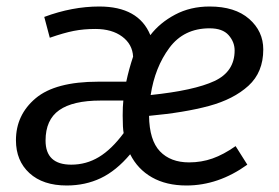

<svg xmlns="http://www.w3.org/2000/svg" viewBox="-20 -558 857 590"><path d="M442 -450Q471 -488 518 -513Q565 -538 624 -538Q702 -538 745.5 -500Q789 -462 789 -406Q789 -336 743.5 -294.5Q698 -253 622.5 -232.5Q547 -212 438 -202Q439 -127 471.5 -93Q504 -59 561 -59Q599 -59 633 -71Q667 -83 704 -109L740 -52Q651 12 553 12Q491 12 447 -13Q403 -38 380 -84Q337 -33 289.5 -10.5Q242 12 185 12Q112 12 70.5 -26Q29 -64 29 -127Q29 -205 89.5 -256Q150 -307 282 -307H368Q376 -345 389 -384Q387 -422 355.5 -445.5Q324 -469 273 -469Q237 -469 206.5 -463Q176 -457 133 -442L116 -506Q202 -538 285 -538Q406 -538 442 -450ZM443 -266Q577 -280 639 -309Q701 -338 701 -403Q701 -429 682.5 -450Q664 -471 624 -471Q545 -471 500.5 -411Q456 -351 443 -266ZM289 -249Q204 -249 162 -219.5Q120 -190 120 -126Q120 -52 199 -52Q245 -52 284 -75.5Q323 -99 360 -149Q357 -164 357 -203Q357 -231 359 -249Z"/></svg>

Font: FiraGO Book
Style: Italic
Weight: 350
Italic angle: -8°
Designer: bBox Type GmbH
Foundry: bBox Type GmbH
Version: Version 1.001